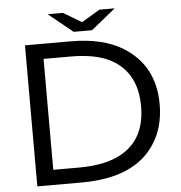

<svg xmlns="http://www.w3.org/2000/svg" viewBox="-59 -936 959 1017"><g transform="rotate(-5 420.0 -427.0)"><path d="M361.3 -773.9 231.9 -878.9H313L410.2 -820.8L507.3 -878.9H588.4L459 -773.9ZM98.1 -725.1H340.8Q512.7 -725.1 618.7 -659.2Q781.7 -557.6 781.7 -351.6Q781.7 -230.5 724.1 -142.1Q616.2 24.9 333 24.9H98.1ZM189.9 -645V-55.2H327.1Q466.8 -55.2 551.8 -102.1Q682.6 -174.3 682.6 -350.1Q682.6 -525.9 551.8 -600.1Q472.7 -645 333 -645Z"/></g></svg>

Font: BIZ UDPGothic
Style: Regular
Weight: 400
Designer: TypeBank Co., Ltd.
Foundry: Morisawa Inc.
Version: Version 1.051